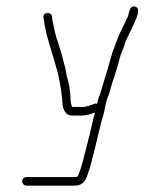

<svg xmlns="http://www.w3.org/2000/svg" viewBox="-20 -459 506 605"><path d="M207 -95H240C254 -95 267 -101 280 -104C279 -103 279 -103 279 -102C276 -93 274 -85 272 -76L266 -50C264 -41 262 -31 259 -22L252 7C243 38 238 68 226 94C224 99 220 99 214 99H64C56 99 50 104 50 112C50 120 56 126 64 126H214C252 126 253 95 264 68C268 52 273 31 278 13L285 -16C292 -42 297 -69 305 -94C309 -106 314 -141 319 -151C327 -169 331 -194 339 -213C347 -238 353 -259 360 -285C364 -297 370 -308 373 -320C379 -340 393 -361 400 -380C404 -389 428 -432 406 -438C388 -443 387 -418 383 -407C377 -396 373 -384 366 -372C353 -347 344 -320 334 -293C323 -254 312 -217 300 -178C296 -161 290 -155 286 -132C283 -133 281 -133 278 -132C266 -128 254 -122 240 -122H207C204 -130 203 -136 202 -147C202 -176 196 -199 190 -222L186 -244C182 -260 178 -272 174 -289L166 -315C164 -323 161 -331 158 -339C155 -350 151 -365 149 -377L145 -397L144 -407C141 -424 114 -421 117 -403L119 -393C120 -378 125 -363 127 -350C135 -320 145 -289 154 -258C165 -223 172 -186 176 -146C176 -120 183 -95 207 -95Z"/></svg>

Font: Electronic
Style: Lt
Weight: 300
Version: Version 1.011